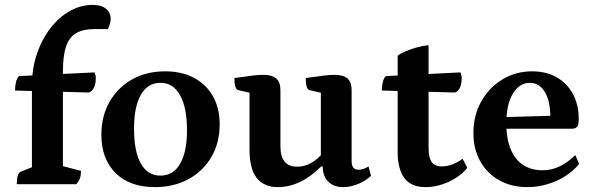

<svg xmlns="http://www.w3.org/2000/svg" viewBox="-20 -754 2428 786"><path d="M48.7 0Q48.7 -44.4 64.7 -50.9L121.7 -73.9L110.7 -58.6V-402.4Q110.7 -473.4 131.2 -533.8Q151.7 -594.1 186.9 -639.2Q222 -684.2 266.4 -709.1Q310.7 -734 359.3 -734Q394.6 -734 413.8 -718.2Q433.1 -702.4 433.1 -676.9Q433.1 -667.3 429.9 -656Q426.8 -644.7 421.6 -635H366.4Q320.5 -635 292 -618.5Q263.6 -602 250.6 -564.3Q237.6 -526.6 237.6 -461.4V-55.7L222.8 -77.7L311.5 -54.6Q311.5 -36.4 307.5 -24.6Q303.6 -12.9 292.6 0ZM343.6 -375.3 41.4 -383.4Q41.4 -402.4 45.8 -419.5Q50.2 -436.6 58.6 -442.5L366.7 -457.6Q369.7 -451.7 370.9 -445.9Q372.1 -440 372.1 -433.6Q372.1 -411.3 364.7 -395.4Q357.3 -379.5 343.6 -375.3Z M613.6 12Q511.6 12 453.3 -45.5Q395 -103.1 395 -202.4Q395 -278.3 428.3 -336.8Q461.6 -395.4 520.4 -428.7Q579.3 -462 656.1 -462Q724.4 -462 774.4 -435.3Q824.3 -408.5 851.8 -359.9Q879.3 -311.2 879.3 -244.8Q879.3 -169.7 845.6 -111.7Q811.9 -53.6 751.9 -20.8Q691.9 12 613.6 12ZM636.6 -35.1Q689.2 -35.1 717.4 -83.7Q745.5 -132.3 745.5 -220.7Q745.5 -312.7 717.4 -363.8Q689.3 -414.9 636.9 -414.9Q585.2 -414.9 556.9 -366.4Q528.7 -317.8 528.7 -227.4Q528.7 -134.5 556.5 -84.8Q584.2 -35.1 636.6 -35.1Z M1116.9 12Q1060.8 12 1031.1 -25.5Q1001.5 -63 1001.5 -141.7V-385.5L1019.6 -370.5L954.9 -385.1Q947.9 -386.6 943.7 -399.4Q939.5 -412.1 939.5 -434.5Q986 -441.4 1013 -444.5Q1039.9 -447.7 1056.9 -447.7Q1093.3 -447.7 1110.6 -432.9Q1128 -418.1 1128 -385.6V-155.9Q1128 -113.2 1145.2 -92.4Q1162.4 -71.6 1195.9 -71.6Q1221.1 -71.6 1242.3 -81.3Q1263.6 -91 1279.8 -105.3Q1296.1 -119.7 1305.9 -133.3L1293.5 -108.2V-385.5L1311.6 -370.5L1246.4 -385.1Q1239.4 -386.6 1235.4 -399.4Q1231.5 -412.1 1231.5 -434.5Q1278.1 -441.4 1305 -444.5Q1331.9 -447.7 1348.3 -447.7Q1385.3 -447.7 1402.4 -432.9Q1419.4 -418.1 1419.4 -385.6V-94.1Q1419.4 -76.2 1426.7 -67.6Q1434 -59.1 1448.3 -59.1Q1458 -59.1 1469.1 -63Q1480.3 -66.9 1488.5 -72.7L1498.7 -34.4Q1476.8 -13.2 1445.5 -0.6Q1414.2 12 1384.9 12Q1346.7 12 1323.9 -10.3Q1301.2 -32.6 1301.2 -72.4H1294.4Q1210.6 12 1116.9 12Z M1721.5 12Q1663.1 12 1635.5 -25.2Q1608 -62.4 1608 -129.7V-526.2Q1621.9 -536.4 1643.1 -545.2Q1664.3 -553.9 1688.3 -560.5Q1712.4 -567.1 1734.5 -569V-148.5Q1734.5 -109.9 1746.6 -91.3Q1758.8 -72.7 1788.7 -72.7Q1807.7 -72.7 1829.9 -80.2Q1852.1 -87.7 1873.5 -104.3L1892.9 -67.6Q1879.8 -48.6 1853.1 -30.2Q1826.5 -11.7 1792.3 0.1Q1758.2 12 1721.5 12ZM1842 -375.3 1543.1 -383.4Q1543.1 -402.4 1547.5 -419.5Q1551.9 -436.6 1560.3 -442.5L1865.1 -457.6Q1867.5 -451.7 1868.7 -445.9Q1870 -440 1870 -433.6Q1870 -411.3 1862.8 -395.4Q1855.7 -379.5 1842 -375.3Z M2139.4 12Q2073.4 12 2023.4 -16.2Q1973.4 -44.4 1945.7 -94.3Q1918 -144.2 1918 -209.5Q1918 -281.6 1950.1 -338.7Q1982.2 -395.8 2036.8 -428.9Q2091.4 -462 2158.1 -462Q2216.4 -462 2259 -437.6Q2301.5 -413.2 2325.3 -369.4Q2349.1 -325.6 2349.1 -266.5Q2349.1 -242.1 2342.1 -234.5Q2335.1 -226.9 2319.8 -226.9H2008.4V-273.6L2244.4 -280.2L2232.9 -265.1Q2234 -312.7 2223.9 -346.1Q2213.8 -379.5 2194.9 -397.2Q2176.1 -414.9 2149.4 -414.9Q2106.5 -414.9 2079.6 -370.7Q2052.7 -326.5 2052.7 -247.4Q2052.7 -187.9 2069.8 -145.2Q2086.8 -102.5 2120.1 -79.7Q2153.5 -57 2201.5 -57Q2237.9 -57 2270.8 -72.7Q2303.8 -88.5 2335 -119.2L2350.7 -82.9Q2328.4 -54.7 2294.2 -33.1Q2260.1 -11.5 2220.5 0.2Q2181 12 2139.4 12Z"/></svg>

Font: Pitagon Serif
Style: Regular
Weight: 400
Designer: Travis Tran
Foundry: Pitagon
Version: Version 1.000;gftools[0.9.26]